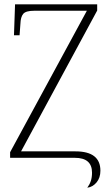

<svg xmlns="http://www.w3.org/2000/svg" viewBox="-20 -734 519 893"><path d="M386 139Q397 124 402.5 107.5Q408 91 408 69Q408 0 328 0H27V-26L384 -684H139Q100 -684 88 -669.5Q76 -655 75 -624L71 -570H45L50 -714H432V-685L78 -30H331Q447 -30 447 60Q447 93 429 114.5Q411 136 386 139Z"/></svg>

Font: Noto Serif SemiCondensed ExtraLight
Style: Regular
Weight: 200
Width: 4
Designer: Monotype Design Team
Foundry: Monotype Imaging Inc.
Version: Version 2.014